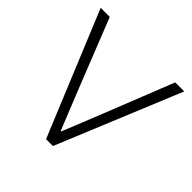

<svg xmlns="http://www.w3.org/2000/svg" viewBox="-182 -886 1051 1051"><g transform="rotate(45 343.5 -360.0)"><path d="M20 -719.7H90.3L247.1 -324.2L341.8 -88.4H345.7L440.4 -324.2L597.2 -719.7H667L370.1 0H316.9Z"/></g></svg>

Font: Reddit Sans Light
Style: Regular
Weight: 300
Designer: Stephen Hutchings
Foundry: Reddit
Version: Version 1.013